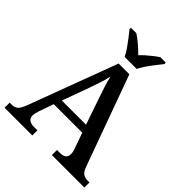

<svg xmlns="http://www.w3.org/2000/svg" viewBox="-252 -1078 1225 1225"><g transform="rotate(45 360.5 -465.5)"><path d="M1 0V-46H18Q46 -46 62 -60.5Q78 -75 95 -122L316 -714H413L634 -105Q646 -70 662.5 -58Q679 -46 706 -46H721V0H428V-46H456Q481 -46 495.5 -56.5Q510 -67 510 -91Q510 -100 508 -110Q506 -120 502 -130L464 -238H207L172 -139Q168 -127 165 -114Q162 -101 162 -91Q162 -68 178 -57Q194 -46 221 -46H251V0ZM227 -291H445L386 -463Q372 -503 359 -543Q346 -583 338 -619Q331 -584 319 -548.5Q307 -513 292 -470ZM313 -771Q303 -794 284.5 -820.5Q266 -847 246 -873Q226 -899 210 -918V-931H259Q285 -914 315 -888.5Q345 -863 367 -840Q382 -856 400.5 -872.5Q419 -889 439 -904.5Q459 -920 476 -931H525V-918Q510 -899 489.5 -873Q469 -847 451 -820.5Q433 -794 422 -771Z"/></g></svg>

Font: Noto Nastaliq Urdu Medium
Style: Regular
Weight: 500
Designer: Monotype Design Team (Patrick Giasson: type design, Kamal Mansour: OpenType code, Glenda Bellarosa). Updated by Simon Co
Foundry: Monotype Imaging Inc., Simon Cozens
Version: Version 3.007